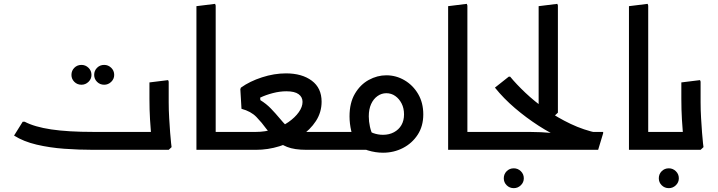

<svg xmlns="http://www.w3.org/2000/svg" viewBox="-20 -778 3726 997"><path d="M403 -338Q381 -338 366 -353Q351 -368 351 -389Q351 -411 366 -426Q381 -441 403 -441Q424 -441 439.5 -426Q455 -411 455 -389Q455 -368 439.5 -353Q424 -338 403 -338ZM521 -338Q499 -338 484 -353Q469 -368 469 -389Q469 -411 484 -426Q499 -441 521 -441Q542 -441 557.5 -426Q573 -411 573 -389Q573 -368 557.5 -353Q542 -338 521 -338Z M465 0Q390 0 314 -5.5Q238 -11 170 -27Q102 -43 53 -74L98 -146H108Q159 -119 246 -106Q333 -93 465 -93H763L761 0ZM765 0 768 -42Q768 -42 765 -74.5Q762 -107 759 -158Q756 -209 756 -265V-350L853 -362L856 -354V-247Q856 -206 858.5 -165Q861 -124 863.5 -89.5Q866 -55 868.5 -34.5Q871 -14 871 -14L856 0ZM670 0V-93H776V0ZM670 0Q659 0 654.5 -14Q650 -28 650 -48Q650 -68 654.5 -80.5Q659 -93 670 -93Z M1100 0 1000 -1V-746L1097 -758L1100 -749ZM1000 0V-93H1186V0ZM1186 0V-93Q1198 -93 1202 -80.5Q1206 -68 1206 -47Q1206 -27 1202 -13.5Q1198 0 1186 0Z M1186 0V-93H1309Q1357 -93 1401 -107Q1445 -121 1478.5 -144.5Q1512 -168 1531.5 -195.5Q1551 -223 1551 -249Q1551 -274 1530.5 -289Q1510 -304 1467 -304Q1433 -304 1396.5 -294.5Q1360 -285 1331 -271L1332 -258Q1363 -239 1387 -214Q1411 -189 1431 -165Q1451 -141 1465.5 -126.5Q1480 -112 1494 -105Q1508 -98 1526 -95.5Q1544 -93 1572 -93H1709V0H1572Q1509 0 1471 -15Q1433 -30 1409 -55.5Q1385 -81 1363 -109Q1340 -141 1311.5 -170.5Q1283 -200 1234 -213L1228 -315L1231 -323Q1277 -356 1340.5 -376.5Q1404 -397 1465 -397Q1548 -397 1599 -359Q1650 -321 1650 -250Q1650 -195 1620.5 -149.5Q1591 -104 1541 -70.5Q1491 -37 1431 -18.5Q1371 0 1309 0ZM1186 0Q1175 0 1170.5 -13.5Q1166 -27 1166 -48Q1166 -68 1170.5 -80.5Q1175 -93 1186 -93ZM1709 0V-93Q1721 -93 1725 -80.5Q1729 -68 1729 -47Q1729 -27 1725 -13.5Q1721 0 1709 0Z M1969 15Q1930 15 1890.5 3Q1851 -9 1814 -33L1868 -111Q1895 -95 1919 -86.5Q1943 -78 1969 -78Q2001 -78 2026 -91.5Q2051 -105 2064.5 -128.5Q2078 -152 2078 -184Q2078 -216 2065.5 -240.5Q2053 -265 2032.5 -279.5Q2012 -294 1986 -294Q1961 -294 1940 -279Q1919 -264 1907 -237.5Q1895 -211 1895 -174Q1895 -147 1901 -120Q1907 -93 1917 -75L1830 -30Q1813 -59 1804 -97.5Q1795 -136 1795 -174Q1795 -244 1823 -291.5Q1851 -339 1895 -363Q1939 -387 1986 -387Q2037 -387 2081 -361Q2125 -335 2151.5 -289.5Q2178 -244 2178 -184Q2178 -123 2149 -78.5Q2120 -34 2072.5 -9.5Q2025 15 1969 15ZM1709 0V-93H1900V0ZM1709 0Q1698 0 1693.5 -13.5Q1689 -27 1689 -48Q1689 -68 1693.5 -80.5Q1698 -93 1709 -93Z M2407 0 2307 -1V-746L2404 -758L2407 -749ZM2307 0V-93H2493V0ZM2493 0V-93Q2505 -93 2509 -80.5Q2513 -68 2513 -47Q2513 -27 2509 -13.5Q2505 0 2493 0Z M2648 199Q2626 199 2611 184Q2596 169 2596 148Q2596 126 2611 111Q2626 96 2648 96Q2669 96 2684.5 111Q2700 126 2700 148Q2700 169 2684.5 184Q2669 199 2648 199Z M2777 -179V-746L2874 -758L2877 -750V-193L2862 -179ZM3046 -8Q2979 -24 2910.5 -53.5Q2842 -83 2777 -125Q2712 -167 2653.5 -217Q2595 -267 2550 -323L2622 -380H2629Q2661 -341 2708.5 -296Q2756 -251 2815.5 -209Q2875 -167 2943.5 -134.5Q3012 -102 3085 -87ZM2493 0V-93H2728Q2759 -93 2789.5 -91.5Q2820 -90 2840 -88Q2860 -86 2860 -86L2954 -93H3112V-86L3086 0ZM2493 0Q2482 0 2477.5 -13.5Q2473 -27 2473 -48Q2473 -68 2477.5 -80.5Q2482 -93 2493 -93Z M3346 0 3246 -1V-746L3343 -758L3346 -749ZM3246 0V-93H3432V0ZM3432 0V-93Q3444 -93 3448 -80.5Q3452 -68 3452 -47Q3452 -27 3448 -13.5Q3444 0 3432 0Z M3453 199Q3431 199 3416 184Q3401 169 3401 148Q3401 126 3416 111Q3431 96 3453 96Q3474 96 3489.5 111Q3505 126 3505 148Q3505 169 3489.5 184Q3474 199 3453 199Z M3527 0 3530 -42Q3530 -42 3527 -74.5Q3524 -107 3521 -158Q3518 -209 3518 -265V-350L3615 -362L3618 -354V-247Q3618 -206 3620.5 -165Q3623 -124 3625.5 -89.5Q3628 -55 3630.5 -34.5Q3633 -14 3633 -14L3618 0ZM3432 0V-93H3538V0ZM3432 0Q3421 0 3416.5 -13.5Q3412 -27 3412 -48Q3412 -68 3416.5 -80.5Q3421 -93 3432 -93Z"/></svg>

Font: Fustat SemiBold
Style: Regular
Weight: 600
Designer: Mohamed Gaber, Khaled Hosny, Laura Garcia Mut
Foundry: Kief Type Foundry, Alif Type Foundry, Hard Type Foundry
Version: Version 1.007